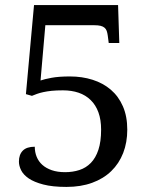

<svg xmlns="http://www.w3.org/2000/svg" viewBox="-20 -733 599 763"><path d="M238.8 -48.8Q269.5 -48.8 295.7 -57.4Q321.8 -65.9 341.1 -85.7Q360.4 -105.5 371.1 -137.9Q381.8 -170.4 381.8 -217.8Q381.8 -257.3 371.1 -286.6Q360.4 -315.9 340.3 -335.4Q320.3 -355 292.5 -364.5Q264.6 -374 230 -374Q204.1 -374 185.3 -372.1Q166.5 -370.1 152.1 -366.9Q137.7 -363.8 127 -359.9Q116.2 -356 106.9 -352.1L83 -358.9L115.2 -712.9H449.2L454.1 -562H412.1L408.2 -591.8Q406.7 -602.5 404.1 -610.1Q401.4 -617.7 395.5 -622.8Q389.6 -627.9 379.6 -630.4Q369.6 -632.8 354 -632.8H160.2L141.1 -413.1Q156.2 -418.5 184.8 -423.8Q213.4 -429.2 257.8 -429.2Q306.2 -429.2 347.9 -416Q389.6 -402.8 420.4 -376.5Q451.2 -350.1 468.5 -310.3Q485.8 -270.5 485.8 -217.8Q485.8 -167 469.5 -125Q453.1 -83 422.1 -53Q391.1 -22.9 346.2 -6.6Q301.3 9.8 244.1 9.8Q188.5 9.8 152.1 0.2Q115.7 -9.3 94.2 -23.9Q72.8 -38.6 64 -56.4Q55.2 -74.2 55.2 -90.8Q55.2 -118.7 70.6 -134.3Q85.9 -149.9 118.2 -149.9Q118.2 -128.4 125.7 -109.9Q133.3 -91.3 148.2 -77.9Q163.1 -64.5 185.8 -56.6Q208.5 -48.8 238.8 -48.8Z"/></svg>

Font: Droid Serif
Style: Regular
Weight: 400
Version: Version 1.00 build 112